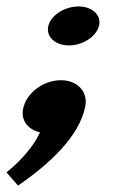

<svg xmlns="http://www.w3.org/2000/svg" viewBox="-49 -412 383 596"><path d="M140 -163C90 -163 39 -129 25 -83C12 -42 35 -11 75 -1C42 70 -29 123 -29 123L7 164C102 99 198 12 216 -83C224 -129 190 -163 140 -163ZM102 -335C91 -301 120 -271 165 -271C210 -271 253 -301 259 -335C265 -367 235 -392 195 -392C154 -392 112 -367 102 -335Z"/></svg>

Font: Hussar Milosc
Style: Bold
Weight: 700
Foundry: Cannot Into Space Fonts
Version: Version 1.02